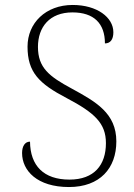

<svg xmlns="http://www.w3.org/2000/svg" viewBox="-20 -744 541 774"><path d="M258 10C383 10 449 -66 449 -174C449 -288 366 -334 269 -387C178 -436 133 -471 133 -555C133 -635 180 -694 272 -694C358 -694 403 -650 403 -569C425 -569 437 -585 437 -614C437 -674 371 -724 273 -724C164 -724 91 -651 91 -556C91 -453 137 -407 248 -349C362 -289 407 -247 407 -167C407 -79 360 -20 260 -20C156 -20 102 -76 101 -173C80 -173 69 -154 69 -127C69 -56 130 10 258 10Z"/></svg>

Font: Noto Serif Georgian ExtraLight
Style: Regular
Weight: 200
Designer: Monotype Design Team, Akaki Razmadze
Foundry: Google LLC
Version: Version 2.003